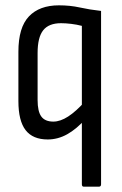

<svg xmlns="http://www.w3.org/2000/svg" viewBox="-20 -515 456 720"><path d="M294 185Q287 185 287 176V-418Q268 -423 247 -425.5Q226 -428 209 -428Q163 -428 142 -401.5Q121 -375 121 -316V-140Q121 -97 135 -78Q149 -59 180 -59Q206 -59 235.5 -78Q265 -97 300 -136L302 -70Q267 -31 232 -11.5Q197 8 159 8Q103 8 76 -27Q49 -62 49 -136V-321Q49 -412 88.5 -453.5Q128 -495 201 -495Q243 -495 279 -487Q315 -479 359 -474V176Q359 185 351 185Z"/></svg>

Font: Sofia Sans Condensed
Style: Regular
Weight: 400
Designer: Botio Nikoltchev, Ani Petrova
Foundry: lettersoup
Version: Version 4.100